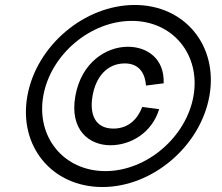

<svg xmlns="http://www.w3.org/2000/svg" viewBox="-20 -736 892 772"><path d="M424 -152C504 -152 590 -200 620 -297L552 -306C534 -259 498 -219 436 -219C364 -219 339 -274 352 -350C365 -426 410 -481 482 -481C544 -481 564 -435 567 -392L638 -401C642 -498 574 -548 494 -548C407 -548 307 -485 283 -350C259 -215 337 -152 424 -152ZM90 -350C54 -148 189 16 392 16C593 16 786 -148 822 -350C858 -552 723 -716 522 -716C319 -716 126 -552 90 -350ZM154 -350C183 -516 343 -652 510 -652C675 -652 787 -516 758 -350C729 -184 569 -48 404 -48C237 -48 125 -184 154 -350Z"/></svg>

Font: Uncut Sans
Style: Italic
Weight: 400
Italic angle: -10°
Designer: Kasper Nordkvist
Foundry: Uncut Type
Version: Version 1.111;FEAKit 1.0